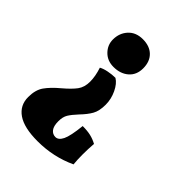

<svg xmlns="http://www.w3.org/2000/svg" viewBox="-206 -578 949 949"><g transform="rotate(45 268.5 -103.5)"><path d="M337 -365Q337 -319 306.5 -292.5Q276 -266 228 -266Q185 -266 157.5 -294Q130 -322 130 -360Q130 -405 158 -435.5Q186 -466 234 -466Q282 -466 309.5 -439Q337 -412 337 -365ZM35 137Q35 87 57 56Q79 25 121 -10Q160 -43 179 -68.5Q198 -94 198 -133Q198 -171 183 -216Q199 -225 224.5 -230Q250 -235 273 -235Q298 -220 315.5 -183Q333 -146 333 -107Q333 -63 318 -36.5Q303 -10 274 20Q248 48 236.5 67Q225 86 225 116Q225 150 237.5 166Q250 182 270 182Q291 182 305 153.5Q319 125 327 48Q360 48 383.5 53.5Q407 59 429 71Q426 109 426 149Q426 184 429 214Q333 259 222 259Q128 259 81.5 227Q35 195 35 137Z"/></g></svg>

Font: Vollkorn SC Black
Style: Regular
Weight: 900
Designer: Friedrich Althausen
Foundry: Friedrich Althausen
Version: Version 4.015